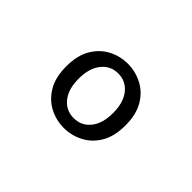

<svg xmlns="http://www.w3.org/2000/svg" viewBox="-62 -892 757 757"><g transform="rotate(45 316.0 -514.0)"><path d="M316 -335Q273 -335 235.5 -354.5Q198 -374 174.5 -413.5Q151 -453 151 -514Q151 -575 174.5 -614.5Q198 -654 235.5 -673.5Q273 -693 316 -693Q358 -693 396 -673.5Q434 -654 457.5 -614.5Q481 -575 481 -514Q481 -453 457.5 -413.5Q434 -374 396 -354.5Q358 -335 316 -335ZM316 -390Q359 -390 385.5 -423Q412 -456 412 -514Q412 -572 385.5 -605.5Q359 -639 316 -639Q273 -639 246.5 -605.5Q220 -572 220 -514Q220 -456 246.5 -423Q273 -390 316 -390Z"/></g></svg>

Font: Atkinson Hyperlegible Mono ExtraLight
Style: Regular
Weight: 400
Monospace: yes
Version: Version 2.001